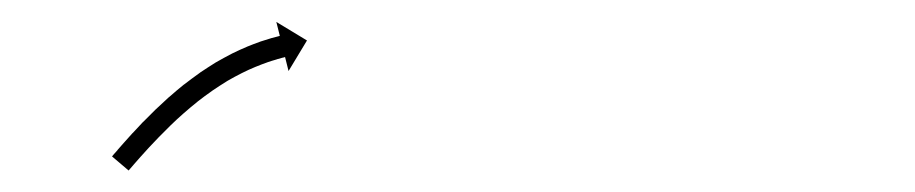

<svg xmlns="http://www.w3.org/2000/svg" viewBox="-20 -594 839 176"><path d="M84 -452.2C83.6 -451.7 83.2 -451.1 82.7 -450.6L97.9 -437.7C98.4 -438.2 98.8 -438.7 99.2 -439.2L99.2 -439.2L99.2 -439.2C100.5 -440.6 101.7 -442 102.9 -443.5L102.9 -443.5L102.9 -443.5C104.8 -445.7 106.8 -447.9 108.7 -450.1L108.7 -450.1L108.7 -450.1C111.2 -452.9 113.8 -455.7 116.4 -458.6C116.4 -458.6 116.4 -458.6 116.4 -458.5C116.4 -458.5 116.3 -458.5 116.3 -458.5C119.4 -461.8 122.5 -465.1 125.7 -468.4C125.7 -468.4 125.7 -468.4 125.6 -468.4C125.6 -468.4 125.6 -468.3 125.6 -468.3C129.2 -472 132.8 -475.6 136.4 -479.1C136.4 -479.1 136.4 -479.1 136.3 -479.1C136.3 -479 136.3 -479 136.3 -479C140.2 -482.8 144.2 -486.5 148.3 -490.1C148.3 -490.1 148.3 -490.1 148.2 -490.1C148.2 -490 148.2 -490 148.2 -490C152.4 -493.7 156.8 -497.4 161.2 -500.9C161.2 -500.9 161.1 -500.9 161.1 -500.8C161.1 -500.8 161 -500.8 161 -500.8C165.5 -504.3 170.1 -507.7 174.7 -510.9C174.7 -510.9 174.6 -510.9 174.6 -510.9C174.6 -510.8 174.5 -510.8 174.5 -510.8C179.1 -513.9 183.7 -516.9 188.4 -519.8C188.4 -519.8 188.4 -519.8 188.3 -519.7C188.3 -519.7 188.2 -519.7 188.2 -519.7C192.7 -522.3 197.3 -524.8 201.9 -527.1C201.9 -527.1 201.8 -527.1 201.8 -527.1C201.7 -527 201.7 -527 201.7 -527C205.8 -529.1 210.1 -531 214.4 -532.8C214.4 -532.8 214.3 -532.8 214.3 -532.8C214.2 -532.8 214.2 -532.7 214.2 -532.7C217.8 -534.2 221.5 -535.6 225.2 -536.9C225.2 -536.9 225.2 -536.9 225.1 -536.9C225.1 -536.9 225.1 -536.9 225.1 -536.9C227.9 -537.8 230.8 -538.8 233.8 -539.6C233.8 -539.6 233.7 -539.6 233.7 -539.6C233.7 -539.6 233.6 -539.6 233.6 -539.6C235.5 -540.1 237.4 -540.7 239.3 -541.2C239.3 -541.2 239.3 -541.2 239.3 -541.1C239.2 -541.1 239.2 -541.1 239.2 -541.1C239.9 -541.3 240.6 -541.5 241.3 -541.7L244.5 -528.9L261.4 -556.9L233.3 -573.9L236.5 -561.1C235.7 -560.9 235 -560.7 234.3 -560.5C234.3 -560.5 234.3 -560.5 234.3 -560.5C234.3 -560.5 234.3 -560.5 234.3 -560.5C232.2 -560 230.2 -559.4 228.2 -558.9C228.2 -558.9 228.1 -558.8 228.1 -558.8C228.1 -558.8 228 -558.8 228 -558.8C224.9 -557.9 221.8 -556.9 218.7 -555.9C218.7 -555.9 218.7 -555.8 218.6 -555.8C218.6 -555.8 218.5 -555.8 218.5 -555.8C214.6 -554.4 210.6 -552.9 206.7 -551.3C206.7 -551.3 206.6 -551.3 206.6 -551.3C206.5 -551.2 206.5 -551.2 206.5 -551.2C201.9 -549.3 197.4 -547.2 192.9 -545C192.9 -545 192.9 -545 192.8 -545C192.8 -544.9 192.7 -544.9 192.7 -544.9C187.8 -542.4 183 -539.7 178.2 -537C178.2 -537 178.2 -536.9 178.1 -536.9C178.1 -536.9 178 -536.9 178 -536.9C173 -533.8 168.1 -530.6 163.3 -527.4C163.3 -527.4 163.2 -527.3 163.2 -527.3C163.2 -527.3 163.1 -527.2 163.1 -527.2C158.3 -523.8 153.5 -520.2 148.8 -516.6C148.8 -516.6 148.7 -516.6 148.7 -516.5C148.6 -516.5 148.6 -516.5 148.6 -516.5C144 -512.8 139.5 -509 135.1 -505.1C135.1 -505.1 135 -505.1 135 -505.1C135 -505 134.9 -505 134.9 -505C130.7 -501.2 126.6 -497.4 122.5 -493.5C122.5 -493.5 122.5 -493.5 122.5 -493.5C122.4 -493.4 122.4 -493.4 122.4 -493.4C118.7 -489.8 115 -486.1 111.3 -482.3C111.3 -482.3 111.3 -482.3 111.3 -482.3C111.3 -482.3 111.2 -482.3 111.2 -482.3C108 -478.9 104.8 -475.5 101.7 -472.1C101.7 -472.1 101.7 -472.1 101.6 -472.1C101.6 -472.1 101.6 -472.1 101.6 -472.1C99 -469.2 96.4 -466.3 93.8 -463.4L93.8 -463.3L93.7 -463.3C91.8 -461.1 89.8 -458.8 87.8 -456.6L87.8 -456.6L87.8 -456.5C86.5 -455.1 85.3 -453.6 84 -452.2L84 -452.2Z"/></svg>

Font: FRB American Cursive Just Arrows Semibold
Style: Italic
Weight: 600
Italic angle: -25°
Version: Version 2.0;Modular Font Editor K font №1